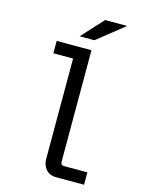

<svg xmlns="http://www.w3.org/2000/svg" viewBox="-131 -976 761 1034"><g transform="rotate(15 250.0 -459.0)"><path d="M294 -726V-106Q294 -95 298.5 -90Q303 -85 316 -85H443V-16H289Q250 -16 230 -40Q210 -64 210 -96V-657H100V-726ZM323 -902H446L295 -782H213Z"/></g></svg>

Font: D2Coding
Style: Regular
Weight: 400
Monospace: yes
Designer: Yong-Rak Park; Jeong-Hwan Yoon; Sang-Min Lee;
Foundry: NHN Corporation
Version: Version 1.3.2; Build 20180524